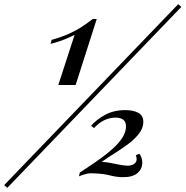

<svg xmlns="http://www.w3.org/2000/svg" viewBox="-134 -844 888 919"><path d="M719 -824 734 -811 -99 55 -114 42ZM329 -753 228 -437H145L223 -677Q199 -665 173 -654.5Q147 -644 108 -634L113 -653Q165 -668 200.5 -684.5Q236 -701 262.5 -719Q289 -737 310 -753ZM466 -317Q504 -317 528 -304Q552 -291 552 -260Q552 -231 531 -204Q510 -177 477.5 -153Q445 -129 411 -108Q377 -87 353 -69Q370 -69 393 -64.5Q416 -60 438.5 -55.5Q461 -51 477 -51Q496 -51 508 -59.5Q520 -68 520 -82Q520 -93 516 -101L533 -108Q540 -99 543.5 -88Q547 -77 547 -65Q547 -36 524.5 -16Q502 4 456 4Q424 4 394 -4Q364 -12 322 -14Q298 -16 282 -12.5Q266 -9 244 0L248 -18Q265 -30 292 -47.5Q319 -65 349.5 -87Q380 -109 407.5 -134Q435 -159 452 -185.5Q469 -212 469 -239Q469 -261 456 -271Q443 -281 419 -281Q393 -281 367 -269.5Q341 -258 316 -231L302 -242Q327 -271 368.5 -294Q410 -317 466 -317Z"/></svg>

Font: Playfair Display SemiBold
Style: Italic
Weight: 600
Italic angle: -14°
Designer: Claus Eggers Sørensen
Foundry: Claus Eggers Sørensen
Version: Version 1.203